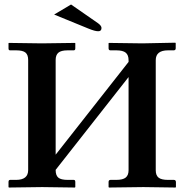

<svg xmlns="http://www.w3.org/2000/svg" viewBox="-20 -838 823 859"><path d="M297.9 -817.9 418.9 -733.9Q434.1 -722.7 434.1 -712.9Q434.1 -697.8 418.9 -698.2Q404.8 -698.2 376 -710L222.2 -772.9ZM676.8 -568.8V-76.2Q676.8 -53.2 689.5 -43.2Q702.1 -33.2 731.9 -33.2H757.8Q766.6 -33.2 767.1 -23.9V-1L765.1 1Q660.2 -1 621.1 -1L467.8 1L465.8 -1V-23.9Q465.8 -32.7 474.1 -33.2H500Q529.8 -33.2 542.5 -43.7Q555.2 -54.2 555.2 -76.2V-493.2L229 -78.1V-77.1Q229 -53.2 241 -43.2Q252.9 -33.2 283.2 -33.2H310.1Q316.9 -33.2 316.9 -23.9V-1L314.9 1Q208 -1 168.9 -1L20 1L18.1 -1V-23.9Q18.1 -32.7 24.9 -33.2H51.8Q106 -33.2 106 -77.1V-569.8Q106 -592.8 94 -602.8Q82 -612.8 51.8 -612.8H24.9Q18.1 -612.8 18.1 -621.1V-645L20 -646Q127 -644 167 -644L314.9 -646L316.9 -645V-621.1Q316.9 -613.3 310.1 -612.8H283.2Q253.4 -612.8 241.2 -602.3Q229 -591.8 229 -569.8V-146L555.2 -561V-568.8Q555.2 -591.8 542.5 -602.3Q529.8 -612.8 500 -612.8H474.1Q466.3 -612.8 465.8 -621.1V-645L467.8 -646Q577.6 -644 617.2 -644L764.2 -647L766.1 -645V-622.1Q766.1 -613.3 757.8 -612.8H731.9Q676.8 -612.8 676.8 -568.8Z"/></svg>

Font: Linux Libertine
Style: Semibold
Weight: 600
Designer: Philipp H. Poll
Foundry: Philipp H. Poll
Version: Version 5.1.2 ; ttfautohint (v0.9)